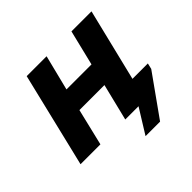

<svg xmlns="http://www.w3.org/2000/svg" viewBox="-143 -583 840 840"><g transform="rotate(-45 277.5 -162.5)"><path d="M337.4 -170.9H182.6L141.6 0H18.6L124.5 -439H247.6L206.5 -274.9H361.3L401.4 -439H525.4L443.4 -103.5H538.6L532.2 -76.2L396.5 114.3H306.6L377.4 0H295.4Z"/></g></svg>

Font: PT Astra Sans
Style: Bold Italic
Weight: 700
Italic angle: -16°
Designer: A.Korolkova, I. Chaeva
Foundry: ParaType Ltd
Version: Version 1.002W